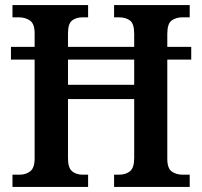

<svg xmlns="http://www.w3.org/2000/svg" viewBox="-20 -734 793 754"><path d="M29 0V-48H57Q82 -48 99 -61.5Q116 -75 116 -112V-500H23V-550H116V-603Q116 -641 97.5 -653.5Q79 -666 53 -666H29V-714H326V-666H305Q279 -666 263 -653.5Q247 -641 247 -603V-550H507V-601Q507 -641 490.5 -653.5Q474 -666 446 -666H428V-714H725V-666H697Q671 -666 654 -653.5Q637 -641 637 -601V-550H731V-500H637V-110Q637 -73 654.5 -60.5Q672 -48 697 -48H725V0H428V-48H447Q474 -48 490.5 -61.5Q507 -75 507 -114V-345H247V-112Q247 -75 263 -61.5Q279 -48 305 -48H326V0ZM247 -401H507V-500H247Z"/></svg>

Font: Noto Serif Lao SemiCondensed SemiBold
Style: Regular
Weight: 600
Width: 4
Designer: Monotype Design Team
Foundry: Monotype Imaging Inc.
Version: Version 2.003; ttfautohint (v1.8.4.7-5d5b)